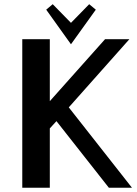

<svg xmlns="http://www.w3.org/2000/svg" viewBox="-20 -885 647 905"><path d="M85 0ZM214.8 -279.8V0H85V-700.2H214.8V-408.2L475.1 -700.2H589.8L304.2 -378.9L602.1 0H493.2L246.1 -314ZM197.8 -676.3ZM314.5 -676.3 197.8 -839.4 228.5 -865.2 314.5 -777.3 400.4 -865.2 431.6 -839.4Z"/></svg>

Font: Pfennig
Style: Bold
Weight: 700
Version: Version 20120410 ; ttfautohint (v0.8)